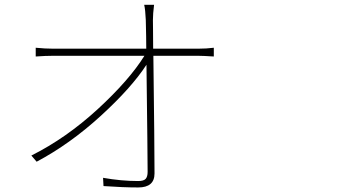

<svg xmlns="http://www.w3.org/2000/svg" viewBox="-20 -784 1540 816"><path d="M630.9 -577.1H822.3Q857.4 -577.1 888.7 -581.1V-543.9Q841.8 -546.9 821.3 -546.9H631.8Q636.7 -158.2 636.7 -46.9Q636.7 12.7 567.4 12.7Q503.9 12.7 419.9 6.8L418 -28.3Q495.1 -14.6 567.4 -14.6Q590.8 -14.6 599.1 -23.9Q607.4 -33.2 607.4 -53.7Q607.4 -118.2 602.5 -508.8Q539.1 -411.1 408.2 -291.5Q277.3 -171.9 135.7 -96.7L113.3 -123Q261.7 -197.3 395.5 -320.3Q529.3 -443.4 593.8 -546.9H206.1Q173.8 -546.9 131.8 -543.9V-581.1Q171.9 -577.1 206.1 -577.1H601.6Q601.6 -599.6 601.1 -629.9Q600.6 -660.2 600.1 -676.3Q599.6 -692.4 599.6 -699.2Q597.7 -743.2 592.8 -763.7H634.8Q629.9 -724.6 629.9 -699.2Q629.9 -697.3 630.4 -655.3Q630.9 -613.3 630.9 -577.1Z"/></svg>

Font: Bpmf Zihi Sans ExtraLight
Style: ExtraLight
Weight: 250
Foundry: But Ko
Version: Version 1.320